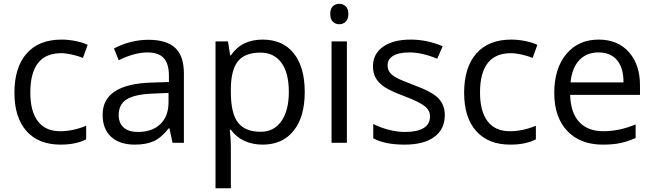

<svg xmlns="http://www.w3.org/2000/svg" viewBox="-20 -754 3452 1014"><path d="M299.8 9.8Q183.6 9.8 119.9 -61.8Q56.2 -133.3 56.2 -264.2Q56.2 -398.4 120.8 -471.7Q185.5 -544.9 305.2 -544.9Q343.8 -544.9 382.3 -536.6Q420.9 -528.3 442.9 -517.1L418 -448.2Q391.1 -459 359.4 -466.1Q327.6 -473.1 303.2 -473.1Q140.1 -473.1 140.1 -265.1Q140.1 -166.5 179.9 -113.8Q219.7 -61 297.9 -61Q364.7 -61 435.1 -89.8V-18.1Q381.3 9.8 299.8 9.8Z M891.1 0 875 -76.2H871.1Q831.1 -25.9 791.3 -8.1Q751.5 9.8 691.9 9.8Q612.3 9.8 567.1 -31.2Q522 -72.3 522 -147.9Q522 -310.1 781.2 -317.9L872.1 -320.8V-354Q872.1 -417 845 -447Q817.9 -477.1 758.3 -477.1Q691.4 -477.1 606.9 -436L582 -498Q621.6 -519.5 668.7 -531.7Q715.8 -543.9 763.2 -543.9Q858.9 -543.9 905 -501.5Q951.2 -459 951.2 -365.2V0ZM708 -57.1Q783.7 -57.1 826.9 -98.6Q870.1 -140.1 870.1 -214.8V-263.2L789.1 -259.8Q692.4 -256.3 649.7 -229.7Q606.9 -203.1 606.9 -147Q606.9 -103 633.5 -80.1Q660.2 -57.1 708 -57.1Z M1367.2 9.8Q1314.9 9.8 1271.7 -9.5Q1228.5 -28.8 1199.2 -68.8H1193.4Q1199.2 -22 1199.2 20V240.2H1118.2V-535.2H1184.1L1195.3 -461.9H1199.2Q1230.5 -505.9 1272 -525.4Q1313.5 -544.9 1367.2 -544.9Q1473.6 -544.9 1531.5 -472.2Q1589.4 -399.4 1589.4 -268.1Q1589.4 -136.2 1530.5 -63.2Q1471.7 9.8 1367.2 9.8ZM1355.5 -476.1Q1273.4 -476.1 1236.8 -430.7Q1200.2 -385.3 1199.2 -286.1V-268.1Q1199.2 -155.3 1236.8 -106.7Q1274.4 -58.1 1357.4 -58.1Q1426.8 -58.1 1466.1 -114.3Q1505.4 -170.4 1505.4 -269Q1505.4 -369.1 1466.1 -422.6Q1426.8 -476.1 1355.5 -476.1Z M1812 0H1731V-535.2H1812ZM1724.1 -680.2Q1724.1 -708 1737.8 -720.9Q1751.5 -733.9 1772 -733.9Q1791.5 -733.9 1805.7 -720.7Q1819.8 -707.5 1819.8 -680.2Q1819.8 -652.8 1805.7 -639.4Q1791.5 -626 1772 -626Q1751.5 -626 1737.8 -639.4Q1724.1 -652.8 1724.1 -680.2Z M2329.1 -146Q2329.1 -71.3 2273.4 -30.8Q2217.8 9.8 2117.2 9.8Q2010.7 9.8 1951.2 -23.9V-99.1Q1989.7 -79.6 2033.9 -68.4Q2078.1 -57.1 2119.1 -57.1Q2182.6 -57.1 2216.8 -77.4Q2251 -97.7 2251 -139.2Q2251 -170.4 2223.9 -192.6Q2196.8 -214.8 2118.2 -245.1Q2043.5 -272.9 2012 -293.7Q1980.5 -314.5 1965.1 -340.8Q1949.7 -367.2 1949.7 -403.8Q1949.7 -469.2 2002.9 -507.1Q2056.2 -544.9 2148.9 -544.9Q2235.4 -544.9 2317.9 -509.8L2289.1 -443.8Q2208.5 -477.1 2143.1 -477.1Q2085.4 -477.1 2056.2 -459Q2026.9 -440.9 2026.9 -409.2Q2026.9 -387.7 2037.8 -372.6Q2048.8 -357.4 2073.2 -343.8Q2097.7 -330.1 2167 -304.2Q2262.2 -269.5 2295.7 -234.4Q2329.1 -199.2 2329.1 -146Z M2674.8 9.8Q2558.6 9.8 2494.9 -61.8Q2431.2 -133.3 2431.2 -264.2Q2431.2 -398.4 2495.8 -471.7Q2560.5 -544.9 2680.2 -544.9Q2718.8 -544.9 2757.3 -536.6Q2795.9 -528.3 2817.9 -517.1L2793 -448.2Q2766.1 -459 2734.4 -466.1Q2702.6 -473.1 2678.2 -473.1Q2515.1 -473.1 2515.1 -265.1Q2515.1 -166.5 2554.9 -113.8Q2594.7 -61 2672.9 -61Q2739.7 -61 2810.1 -89.8V-18.1Q2756.3 9.8 2674.8 9.8Z M3163.1 9.8Q3044.4 9.8 2975.8 -62.5Q2907.2 -134.8 2907.2 -263.2Q2907.2 -392.6 2970.9 -468.8Q3034.7 -544.9 3142.1 -544.9Q3242.7 -544.9 3301.3 -478.8Q3359.9 -412.6 3359.9 -304.2V-252.9H2991.2Q2993.7 -158.7 3038.8 -109.9Q3084 -61 3166 -61Q3252.4 -61 3336.9 -97.2V-24.9Q3293.9 -6.3 3255.6 1.7Q3217.3 9.8 3163.1 9.8ZM3141.1 -477.1Q3076.7 -477.1 3038.3 -435.1Q3000 -393.1 2993.2 -318.8H3272.9Q3272.9 -395.5 3238.8 -436.3Q3204.6 -477.1 3141.1 -477.1Z"/></svg>

Font: f0_46825 
Style: Regular
Weight: 400
Foundry: Ascender Corporation
Version: Version 1.10